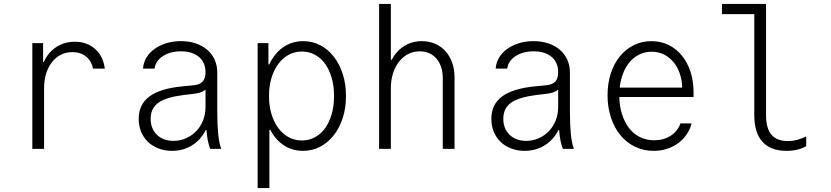

<svg xmlns="http://www.w3.org/2000/svg" viewBox="-20 -760 4240 980"><path d="M205 0V-310Q205 -351 215.5 -384.5Q226 -418 245 -442.5Q264 -467 290.5 -480.5Q317 -494 349 -494Q391 -494 419 -471.5Q447 -449 455 -410H515Q507 -473 465.5 -510Q424 -547 361 -547Q321 -547 288 -531.5Q255 -516 231.5 -488.5Q208 -461 195 -422Q182 -383 182 -336L208 -444H200V-540H145V0Z M1029 -391Q1029 -360 1014.5 -344Q1000 -328 970 -325L909 -319Q797 -308 742.5 -267.5Q688 -227 688 -153Q688 -117 700.5 -87Q713 -57 735.5 -35.5Q758 -14 789.5 -2Q821 10 858 10Q902 10 938.5 -6.5Q975 -23 1001 -52.5Q1027 -82 1041.5 -123Q1056 -164 1056 -214L1004 -96H1034Q1036 -65 1041 -41.5Q1046 -18 1053 0H1109Q1098 -31 1093.5 -77.5Q1089 -124 1089 -193V-390Q1089 -426 1075.5 -455.5Q1062 -485 1037.5 -506Q1013 -527 979 -538.5Q945 -550 903 -550Q863 -550 829 -539.5Q795 -529 769 -510.5Q743 -492 727.5 -466Q712 -440 710 -410H769Q774 -449 811.5 -473.5Q849 -498 904 -498Q962 -498 995.5 -469.5Q1029 -441 1029 -391ZM1029 -327V-214Q1029 -177 1016.5 -145.5Q1004 -114 982 -91Q960 -68 930 -54.5Q900 -41 866 -41Q813 -41 781 -72Q749 -103 749 -154Q749 -208 789 -236Q829 -264 917 -275L975 -282Q1014 -287 1033 -306Q1052 -325 1052 -365Z M1527 -550Q1481 -550 1443.5 -530Q1406 -510 1379 -473.5Q1352 -437 1337.5 -385Q1323 -333 1323 -270Q1323 -206 1337.5 -154.5Q1352 -103 1378.5 -66.5Q1405 -30 1442.5 -10Q1480 10 1526 10Q1574 10 1614 -11Q1654 -32 1683.5 -69.5Q1713 -107 1729.5 -158Q1746 -209 1746 -270Q1746 -331 1729.5 -382Q1713 -433 1684 -470.5Q1655 -508 1615 -529Q1575 -550 1527 -550ZM1521 -497Q1557 -497 1587.5 -480.5Q1618 -464 1639.5 -434Q1661 -404 1673 -362.5Q1685 -321 1685 -270Q1685 -219 1673 -177.5Q1661 -136 1639.5 -106Q1618 -76 1587.5 -59.5Q1557 -43 1521 -43Q1484 -43 1453 -60Q1422 -77 1400 -107Q1378 -137 1365.5 -178.5Q1353 -220 1353 -270Q1353 -320 1365.5 -361.5Q1378 -403 1400 -433Q1422 -463 1453 -480Q1484 -497 1521 -497ZM1295 -540V200H1355V-97H1363L1338 -300L1358 -431H1350V-540Z M1915 0H1975V-310Q1975 -351 1986 -385.5Q1997 -420 2016.5 -445Q2036 -470 2063 -484Q2090 -498 2122 -498Q2176 -498 2208 -460.5Q2240 -423 2240 -360V0H2300V-365Q2300 -406 2288 -440Q2276 -474 2254 -498.5Q2232 -523 2201 -536.5Q2170 -550 2133 -550Q2093 -550 2059.5 -534Q2026 -518 2002 -489Q1978 -460 1964.5 -419.5Q1951 -379 1951 -330L1983 -455H1975V-740H1915Z M2829 -391Q2829 -360 2814.5 -344Q2800 -328 2770 -325L2709 -319Q2597 -308 2542.5 -267.5Q2488 -227 2488 -153Q2488 -117 2500.5 -87Q2513 -57 2535.5 -35.5Q2558 -14 2589.5 -2Q2621 10 2658 10Q2702 10 2738.5 -6.5Q2775 -23 2801 -52.5Q2827 -82 2841.5 -123Q2856 -164 2856 -214L2804 -96H2834Q2836 -65 2841 -41.5Q2846 -18 2853 0H2909Q2898 -31 2893.5 -77.5Q2889 -124 2889 -193V-390Q2889 -426 2875.5 -455.5Q2862 -485 2837.5 -506Q2813 -527 2779 -538.5Q2745 -550 2703 -550Q2663 -550 2629 -539.5Q2595 -529 2569 -510.5Q2543 -492 2527.5 -466Q2512 -440 2510 -410H2569Q2574 -449 2611.5 -473.5Q2649 -498 2704 -498Q2762 -498 2795.5 -469.5Q2829 -441 2829 -391ZM2829 -327V-214Q2829 -177 2816.5 -145.5Q2804 -114 2782 -91Q2760 -68 2730 -54.5Q2700 -41 2666 -41Q2613 -41 2581 -72Q2549 -103 2549 -154Q2549 -208 2589 -236Q2629 -264 2717 -275L2775 -282Q2814 -287 2833 -306Q2852 -325 2852 -365Z M3122 -265H3520V-289Q3520 -347 3504 -395Q3488 -443 3459.5 -477.5Q3431 -512 3391.5 -531Q3352 -550 3305 -550Q3256 -550 3215 -529.5Q3174 -509 3144 -472.5Q3114 -436 3097.5 -385Q3081 -334 3081 -274Q3081 -212 3098.5 -159.5Q3116 -107 3147 -69.5Q3178 -32 3221.5 -11Q3265 10 3316 10Q3352 10 3383.5 0Q3415 -10 3440.5 -28.5Q3466 -47 3484 -73Q3502 -99 3510 -130H3453Q3439 -90 3403 -67Q3367 -44 3319 -44Q3279 -44 3246 -60.5Q3213 -77 3190 -107.5Q3167 -138 3154 -180Q3141 -222 3141 -273Q3141 -323 3153 -364Q3165 -405 3187 -434.5Q3209 -464 3239.5 -480Q3270 -496 3306 -496Q3339 -496 3366.5 -483Q3394 -470 3415 -446Q3436 -422 3448.5 -388Q3461 -354 3462 -313H3122Z M3890 -173V-740H3665V-688H3830V-173Q3830 -82 3872 -36Q3914 10 3995 10Q4024 10 4049.5 4Q4075 -2 4095 -14V-64Q4072 -52 4049 -46Q4026 -40 4002 -40Q3945 -40 3917.5 -72.5Q3890 -105 3890 -173Z"/></svg>

Font: CommitMonoV143 ExtLt
Style: Regular
Weight: 200
Monospace: yes
Designer: Eigil Nikolajsen
Foundry: Eigil Nikolajsen
Version: Version 1.143